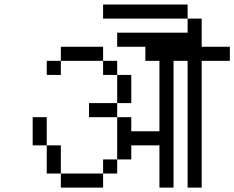

<svg xmlns="http://www.w3.org/2000/svg" viewBox="-20 -895 1040 852"><path d="M812.5 -812.5H437.5V-875H812.5ZM125 -375H187.5V-250H125ZM187.5 -250H250V-125H187.5ZM187.5 -625H250V-562.5H187.5ZM250 -125H437.5V-62.5H250ZM250 -687.5H437.5V-625H250ZM375 -437.5H500V-375H375ZM437.5 -187.5H500V-125H437.5ZM437.5 -625H500V-562.5H437.5ZM500 -375H562.5V-312.5H687.5V-625H625V-687.5H500V-750H812.5V-812.5H875V-687.5H1000V-625H875V-62.5H812.5V-625H750V-62.5H687.5V-250H562.5V-187.5H500ZM500 -562.5H562.5V-437.5H500Z"/></svg>

Font: ChillBitmapSE 16px
Style: Regular
Weight: 400
Designer: Designed by Warren2060
Foundry: ChillType
Version: Version 1.000